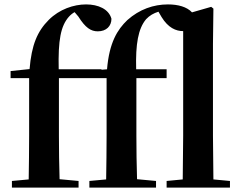

<svg xmlns="http://www.w3.org/2000/svg" viewBox="-20 -850 1093 870"><path d="M807 0H1022V-30L947 -37L945 -235V-651L947 -811L937 -819L850 -794C827 -819 787 -830 741 -830C676 -830 612 -808 557 -759C512 -716 475 -657 465 -536L440 -534V-536H246C243 -668 255 -732 292 -774C300 -783 309 -790 318 -795L335 -775C367 -724 392 -708 423 -708C462 -708 485 -732 485 -765C473 -809 425 -830 370 -830C314 -830 249 -808 201 -760C149 -708 123 -646 114 -537L28 -528V-496H112V-235C112 -169 111 -103 110 -37L34 -30V0H336V-30L250 -38C248 -103 247 -170 247 -235V-491V-496H463V-235C463 -169 462 -103 461 -37L385 -30V0H687V-30L601 -38C599 -104 598 -170 598 -235V-496H735V-536H597C594 -651 606 -720 642 -763C658 -780 676 -790 698 -797L712 -773C742 -724 777 -709 810 -709V-235L808 -37L735 -30V0Z"/></svg>

Font: Noto Serif JP
Style: Bold
Weight: 700
Designer: Ryoko NISHIZUKA 西塚涼子 (kana & ideographs); Frank Grießhammer (Latin, Greek & Cyrillic); Wenlong ZHANG 张文龙 (bopomofo); San
Foundry: Adobe
Version: Version 2.001;hotconv 1.1.0;makeotfexe 2.6.0